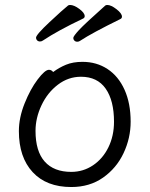

<svg xmlns="http://www.w3.org/2000/svg" viewBox="-20 -735 602 773"><path d="M312 -486Q369 -486 413 -457Q457 -428 481.5 -373.5Q506 -319 506 -245Q506 -179 477.5 -118.5Q449 -58 395 -20Q341 18 267 18Q167 18 111.5 -42Q56 -102 56 -207Q56 -261 79 -318.5Q102 -376 131.5 -415Q161 -454 177 -454Q187 -454 194 -445Q218 -463 246 -474.5Q274 -486 312 -486ZM439 -245Q439 -330 405.5 -378Q372 -426 306 -426Q255 -426 213 -394Q171 -362 147 -311Q123 -260 123 -208Q123 -126 160 -84.5Q197 -43 267 -43Q315 -43 354.5 -69.5Q394 -96 416.5 -142Q439 -188 439 -245ZM153 -572Q148 -568 141 -568Q134 -568 129.5 -572.5Q125 -577 125 -583Q125 -595 179 -645.5Q233 -696 253 -712Q256 -715 262 -715Q278 -715 299.5 -699Q321 -683 321 -670Q321 -663 314 -660Q213 -612 153 -572ZM303 -571Q298 -567 291 -567Q284 -567 279.5 -571.5Q275 -576 275 -582Q275 -589 297.5 -613.5Q320 -638 403 -712Q406 -715 412 -715Q427 -715 449 -698Q471 -681 471 -668Q471 -661 464 -658Q350 -602 303 -571Z"/></svg>

Font: Iansui
Style: Regular
Weight: 400
Designer: But Ko / Fontworks Inc.
Foundry: zi-hi.com / Fontworks Inc.
Version: Version 1.002